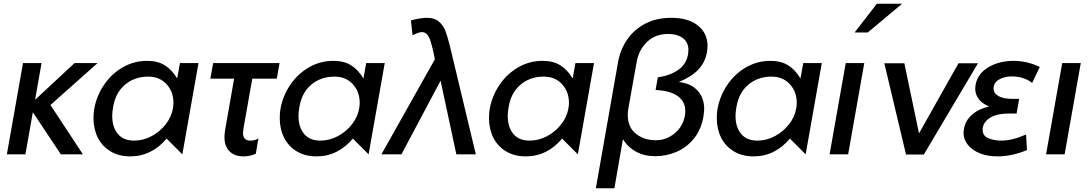

<svg xmlns="http://www.w3.org/2000/svg" viewBox="-20 -832 5866 1035"><path d="M204 -492H104L17 0H117L157 -227L308 0H427L252 -266L506 -492H382L169 -294Z M779 -419Q840 -419 877.5 -378.5Q915 -338 915 -278Q915 -264 912 -247Q904 -201 873 -161.5Q842 -122 797 -98Q752 -74 703 -74Q645 -74 615 -110.5Q585 -147 585 -207Q585 -228 590 -256Q603 -333 654.5 -376Q706 -419 779 -419ZM1050 -492H950L935 -409Q907 -456 868.5 -480Q830 -504 773 -504Q702 -504 641.5 -469Q581 -434 541 -375Q501 -316 488 -246Q484 -223 484 -195Q484 -136 507.5 -89.5Q531 -43 576 -16Q621 11 682 11Q741 11 790.5 -14Q840 -39 878 -85L963 0Z M1487 -492 1472 -408H1340L1292 -137Q1290 -121 1290 -115Q1290 -74 1330 -74Q1355 -74 1373 -86L1359 -3Q1326 11 1293 11Q1245 11 1217.5 -16Q1190 -43 1190 -92Q1190 -109 1193 -128L1242 -408H1114L1129 -492Z M1783 -419Q1844 -419 1881.5 -378.5Q1919 -338 1919 -278Q1919 -264 1916 -247Q1908 -201 1877 -161.5Q1846 -122 1801 -98Q1756 -74 1707 -74Q1649 -74 1619 -110.5Q1589 -147 1589 -207Q1589 -228 1594 -256Q1607 -333 1658.5 -376Q1710 -419 1783 -419ZM2054 -492H1954L1939 -409Q1911 -456 1872.5 -480Q1834 -504 1777 -504Q1706 -504 1645.5 -469Q1585 -434 1545 -375Q1505 -316 1492 -246Q1488 -223 1488 -195Q1488 -136 1511.5 -89.5Q1535 -43 1580 -16Q1625 11 1686 11Q1745 11 1794.5 -14Q1844 -39 1882 -85L1967 0Z M2036 0H2144L2355 -397L2440 0H2545L2403 -593Q2391 -640 2380 -668Q2369 -696 2345.5 -716Q2322 -736 2282 -736Q2248 -736 2195 -722L2204 -642Q2238 -659 2255 -659Q2285 -659 2299.5 -614Q2314 -569 2324 -513V-512Z M2911 -419Q2972 -419 3009.5 -378.5Q3047 -338 3047 -278Q3047 -264 3044 -247Q3036 -201 3005 -161.5Q2974 -122 2929 -98Q2884 -74 2835 -74Q2777 -74 2747 -110.5Q2717 -147 2717 -207Q2717 -228 2722 -256Q2735 -333 2786.5 -376Q2838 -419 2911 -419ZM3182 -492H3082L3067 -409Q3039 -456 3000.5 -480Q2962 -504 2905 -504Q2834 -504 2773.5 -469Q2713 -434 2673 -375Q2633 -316 2620 -246Q2616 -223 2616 -195Q2616 -136 2639.5 -89.5Q2663 -43 2708 -16Q2753 11 2814 11Q2873 11 2922.5 -14Q2972 -39 3010 -85L3095 0Z M3364 -212Q3364 -146 3408 -111Q3452 -76 3515 -76Q3572 -76 3617 -113.5Q3662 -151 3672 -209Q3674 -218 3674 -234Q3674 -284 3634 -313.5Q3594 -343 3514 -347L3526 -415Q3594 -425 3637 -456Q3680 -487 3689 -539Q3691 -555 3691 -562Q3691 -604 3661 -626.5Q3631 -649 3582 -649Q3512 -649 3467.5 -605.5Q3423 -562 3412 -498L3367 -246Q3364 -228 3364 -212ZM3512 10Q3453 10 3408.5 -14.5Q3364 -39 3338 -82L3292 183H3192L3312 -499Q3324 -565 3361 -619Q3398 -673 3458.5 -704.5Q3519 -736 3599 -736Q3690 -736 3742 -694.5Q3794 -653 3794 -584Q3794 -568 3791 -551Q3781 -494 3742.5 -455Q3704 -416 3639 -390Q3704 -383 3740 -344Q3776 -305 3776 -244Q3776 -232 3772 -204Q3760 -134 3721.5 -86Q3683 -38 3628 -14Q3573 10 3512 10Z M4139 -419Q4200 -419 4237.5 -378.5Q4275 -338 4275 -278Q4275 -264 4272 -247Q4264 -201 4233 -161.5Q4202 -122 4157 -98Q4112 -74 4063 -74Q4005 -74 3975 -110.5Q3945 -147 3945 -207Q3945 -228 3950 -256Q3963 -333 4014.5 -376Q4066 -419 4139 -419ZM4410 -492H4310L4295 -409Q4267 -456 4228.5 -480Q4190 -504 4133 -504Q4062 -504 4001.5 -469Q3941 -434 3901 -375Q3861 -316 3848 -246Q3844 -223 3844 -195Q3844 -136 3867.5 -89.5Q3891 -43 3936 -16Q3981 11 4042 11Q4101 11 4150.5 -14Q4200 -39 4238 -85L4323 0Z M4639 -492H4539L4452 0H4552ZM4587 -657H4658L4843 -812H4707Z M5252 -491H5147L4934 -113L4855 -491H4747L4864 1H4960Z M5378 -74Q5437 -74 5511 -107L5516 -23Q5435 11 5356 11Q5305 11 5263.5 -5Q5222 -21 5198 -50.5Q5174 -80 5174 -117Q5174 -123 5176 -137Q5184 -182 5219.5 -213.5Q5255 -245 5312 -258Q5275 -273 5256 -298Q5237 -323 5237 -355Q5237 -361 5239 -375Q5250 -435 5308 -469.5Q5366 -504 5445 -504Q5516 -504 5585 -471L5544 -385Q5499 -420 5435 -420Q5392 -420 5364 -402.5Q5336 -385 5336 -355Q5336 -329 5362.5 -314Q5389 -299 5438 -299H5474L5460 -220H5420Q5349 -220 5313 -194.5Q5277 -169 5277 -133Q5277 -100 5307.5 -87Q5338 -74 5378 -74Z M5806 -492H5706L5619 0H5719Z"/></svg>

Font: Geom
Style: Italic
Weight: 400
Italic angle: -10°
Version: Version 1.102